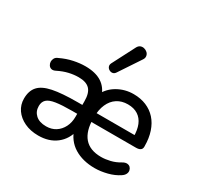

<svg xmlns="http://www.w3.org/2000/svg" viewBox="-164 -961 1192 1161"><g transform="rotate(30 431.5 -380.5)"><path d="M235 9Q180 9 138 -11Q96 -31 72.5 -65Q49 -99 49 -142Q49 -196 77 -227.5Q105 -259 168.5 -272Q232 -285 341 -285H386V-223H340Q268 -223 226 -216.5Q184 -210 166.5 -193.5Q149 -177 149 -148Q149 -110 175 -86.5Q201 -63 248 -63Q286 -63 314 -81Q342 -99 358 -130.5Q374 -162 374 -202V-311Q374 -368 349.5 -393.5Q325 -419 272 -419Q239 -419 204.5 -411Q170 -403 132 -384Q116 -376 104 -379Q92 -382 85 -392.5Q78 -403 77.5 -415.5Q77 -428 83.5 -440Q90 -452 106 -458Q150 -479 193 -488Q236 -497 274 -497Q345 -497 388.5 -469Q432 -441 449 -385H423Q449 -439 500 -468Q551 -497 611 -497Q660 -497 699.5 -480.5Q739 -464 767 -433Q795 -402 810 -357Q825 -312 825 -256V-253Q825 -238 814.5 -230.5Q804 -223 784 -223H463V-285H755L739 -272Q739 -321 725 -355Q711 -389 682.5 -407.5Q654 -426 612 -426Q569 -426 537.5 -405.5Q506 -385 489 -346.5Q472 -308 472 -255V-248Q472 -160 511 -114.5Q550 -69 629 -69Q658 -69 691.5 -77Q725 -85 756 -104Q773 -114 786.5 -113Q800 -112 808 -104Q816 -96 818.5 -84Q821 -72 815 -59.5Q809 -47 794 -37Q760 -14 715 -2.5Q670 9 629 9Q545 9 485.5 -27.5Q426 -64 403 -138H425Q410 -69 360 -30Q310 9 235 9ZM455 -558Q447 -546 435.5 -544Q424 -542 413 -548Q402 -554 397.5 -565Q393 -576 399 -589L480 -746Q488 -762 500.5 -767Q513 -772 526.5 -768.5Q540 -765 549.5 -756Q559 -747 561 -733.5Q563 -720 554 -707Z"/></g></svg>

Font: Nunito ExtraLight SemiBold
Style: Regular
Weight: 600
Version: Version 3.602